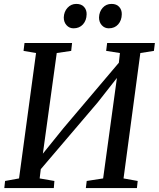

<svg xmlns="http://www.w3.org/2000/svg" viewBox="-20 -963 813 983"><path d="M2 0 6 -36.5 77.5 -49.5 164.5 -691.5 100.5 -702.5 105.5 -743H349L344.5 -702.5L270.5 -691.5L194 -136.5L175 -146L304.5 -306.5L617.5 -676L583.5 -596.5L594 -691.5L523.5 -702.5L528.5 -743H773L768 -702.5L698.5 -691.5L612.5 -49.5L685 -36.5L681 0H419.5L424 -36.5L508 -49.5L584 -603.5L605 -597.5L480.5 -439L159.5 -62.5L193 -131.5L183 -49.5L258.5 -36.5L255.5 0ZM356.5 -818Q335 -818 320.8 -833.8Q306.5 -849.5 306.5 -873.5Q307.5 -903.5 325.8 -923.2Q344 -943 370.5 -943Q396.5 -943 410.2 -927.8Q424 -912.5 423.5 -890Q423 -858.5 404.8 -838.2Q386.5 -818 356.5 -818ZM537 -818Q515.5 -818 501.2 -833.8Q487 -849.5 487 -873.5Q488 -903.5 505.8 -923.2Q523.5 -943 551 -943Q576.5 -943 590.2 -927.8Q604 -912.5 603.5 -890Q603 -858.5 585 -838.2Q567 -818 537 -818Z"/></svg>

Font: Merriweather 36pt
Style: Italic
Weight: 400
Italic angle: -7.8°
Version: Version 2.101